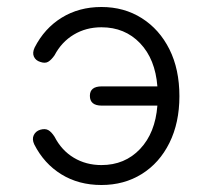

<svg xmlns="http://www.w3.org/2000/svg" viewBox="-20 -518 580 549"><path d="M270 11Q205 11 155.5 -19.5Q106 -50 78 -105Q71 -120 76.5 -131.5Q82 -143 95 -147Q109 -151 118 -146Q127 -141 136 -127Q156 -88 191 -67Q226 -46 270 -46Q337 -46 380.5 -92Q424 -138 430 -216H271Q237 -216 237 -244Q237 -271 271 -271H430Q424 -349 380.5 -394.5Q337 -440 270 -440Q226 -440 191 -419Q156 -398 136 -360Q127 -347 118 -341.5Q109 -336 95 -341Q82 -345 77 -356Q72 -367 79 -382Q107 -437 156.5 -467.5Q206 -498 270 -498Q335 -498 385.5 -466Q436 -434 464.5 -377Q493 -320 493 -243Q493 -167 464.5 -109.5Q436 -52 385.5 -20.5Q335 11 270 11Z"/></svg>

Font: Shin Retro Maru Gothic Regular
Style: Regular
Weight: 400
Designer: Iose
Foundry: Typographish
Version: Version 1.002